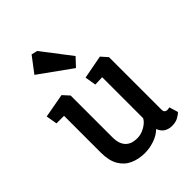

<svg xmlns="http://www.w3.org/2000/svg" viewBox="-213 -835 942 942"><g transform="rotate(-45 258.0 -364.0)"><path d="M230.5 4Q187.8 4 153.2 -11.3Q118.7 -26.6 98.5 -60.8Q78.3 -95 78.3 -150.8V-406.1H25.9L15.9 -464L141.5 -486.8L171.7 -453.5V-164.2Q171.7 -135.7 179.3 -117.9Q187 -100 199.5 -90.3Q212.1 -80.5 226.7 -77.2Q241.4 -73.9 255 -73.9Q282.4 -73.9 308.5 -89Q334.6 -104 344.5 -123.5V-407.7L295.2 -406.1L285.6 -464L408.1 -487.2L437.9 -453.5V-89.8Q437.9 -76.8 443.9 -72.3Q449.8 -67.8 457.2 -67.8Q462.7 -67.8 467.2 -69Q471.7 -70.2 473.1 -70.2L486.9 -24.2Q480.9 -17.2 463 -6.6Q445.1 4 418.9 4Q395.3 4 378.1 -6.8Q360.9 -17.5 352.2 -40.7Q329.2 -18.5 296.1 -7.3Q263 4 230.5 4ZM285.4 -530.4 117.6 -651 178.9 -731.7 210.1 -724.4 325.7 -573.4Z"/></g></svg>

Font: Kreon Light
Style: Regular
Weight: 300
Designer: Julia Petretta
Foundry: Julia Petretta and Eli Heuer
Version: Version 2.002